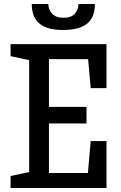

<svg xmlns="http://www.w3.org/2000/svg" viewBox="-20 -941 605 961"><path d="M33 -60 126 -80V-640L33 -660V-720H513V-500H434L421 -645H225V-406H413V-323H225V-75H420L434 -235H513V0H33ZM455 -921Q455 -894 448 -870.5Q441 -847 423 -829Q405 -811 374 -801Q343 -791 296 -791Q249 -791 219 -801Q189 -811 171 -829Q153 -847 146 -870.5Q139 -894 139 -921H222Q222 -894 240.5 -873Q259 -852 298 -852Q337 -852 355 -873Q373 -894 373 -921Z"/></svg>

Font: Hermeneus One
Style: Regular
Weight: 400
Designer: Rodrigo Fuenzalida, Pablo Impallari
Foundry: Pablo Impallari, Rodrigo Fuenzalida
Version: Version 1.002; ttfautohint (v0.93) -l 8 -r 50 -G 200 -x 14 -